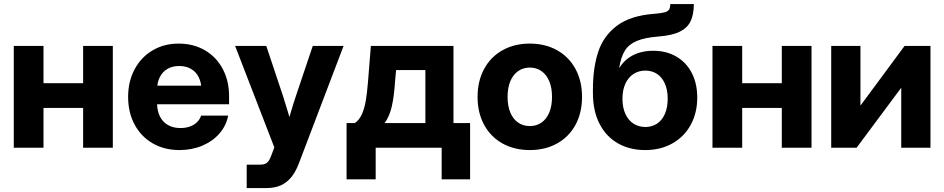

<svg xmlns="http://www.w3.org/2000/svg" viewBox="-20 -748 4780 972"><path d="M442.5 -201.7H158.1V-326.7H442.5ZM200.2 0H49.8V-515.6H200.2ZM551.2 0H400.8V-515.6H551.2Z M628.6 -257.4Q628.6 -335.4 661.2 -396.7Q693.8 -458.1 752 -492.7Q810.2 -527.3 884 -527.3Q959.2 -527.3 1017.3 -493.5Q1075.4 -459.6 1107.6 -399Q1139.7 -338.5 1139.7 -260.6V-220.1H680.8V-314.3H1067.9L999.7 -292.9Q999.7 -329.7 986 -357.1Q972.4 -384.6 947 -399.2Q921.7 -413.9 887.2 -413.9Q852.9 -413.9 827.7 -399.2Q802.4 -384.6 788.8 -357.1Q775.1 -329.7 775.1 -292.9V-227Q775.1 -188.5 789 -159.8Q802.9 -131.1 829.6 -115.4Q856.3 -99.8 893.4 -99.8Q919.9 -99.8 941.4 -107.5Q962.9 -115.2 977.3 -129.4Q991.8 -143.7 998.1 -162.8H1135.1Q1125.6 -111.9 1091 -72.3Q1056.4 -32.6 1003.8 -10.4Q951.1 11.7 888.7 11.7Q811.5 11.7 752.4 -22.7Q693.4 -57.1 661 -118.2Q628.6 -179.3 628.6 -257.4Z M1228.9 85.7H1296.1Q1313.4 85.7 1323.9 80.5Q1334.5 75.2 1341.7 64.2Q1348.8 53.1 1356 32.2L1368.8 -1.8L1170.2 -515.6H1328L1411.5 -265.6Q1436.1 -189.9 1466.9 -79.7H1424.4Q1438.2 -132.7 1451.6 -177.8Q1464.9 -222.9 1479.2 -265.6L1563.4 -515.6H1719.4L1493.7 77.5Q1477 121.9 1454.1 149.7Q1431.2 177.5 1400.6 190.8Q1369.9 204.1 1328.9 204.1H1228.9Z M1734.5 -125H1776.5Q1798.7 -140.3 1811.9 -169.5Q1825 -198.6 1831.7 -237.8Q1838.5 -277 1843.1 -335.5L1857.5 -515.6H2275.7V-125H2359.9V159.8H2215.9V0H1881.9V159.8H1734.5ZM2133.5 -125V-393.3H1985.1L1979.9 -335.5Q1974.9 -257.4 1962.9 -207Q1950.9 -156.6 1927.2 -125Z M2397.7 -257.4Q2397.7 -337.5 2430.8 -398.7Q2463.9 -460 2524 -493.7Q2584.2 -527.3 2662.1 -527.3Q2740.3 -527.3 2800.3 -493.7Q2860.4 -460 2893.5 -398.7Q2926.6 -337.5 2926.6 -257.4Q2926.6 -177.2 2893.5 -116.2Q2860.4 -55.2 2800.3 -21.7Q2740.3 11.7 2662.1 11.7Q2583.9 11.7 2523.9 -21.7Q2463.9 -55.2 2430.8 -116.2Q2397.7 -177.2 2397.7 -257.4ZM2774.6 -257.4Q2774.6 -303.4 2760.6 -336.9Q2746.6 -370.4 2721.1 -388.1Q2695.6 -405.9 2662.1 -405.9Q2628.6 -405.9 2603.1 -388.1Q2577.6 -370.4 2563.6 -337Q2549.6 -303.6 2549.6 -257.4Q2549.6 -211.4 2563.6 -178.1Q2577.6 -144.8 2603 -127.3Q2628.4 -109.8 2662.1 -109.8Q2695.8 -109.8 2721.2 -127.4Q2746.6 -145 2760.6 -178.3Q2774.6 -211.6 2774.6 -257.4Z M2981.6 -277.5V-293.8Q2981.6 -405 3008.7 -486.2Q3035.7 -567.4 3104.2 -618.4Q3172.6 -669.4 3293.1 -678.2Q3328.4 -681 3344.8 -685.6Q3361.2 -690.3 3367.2 -699.7Q3373.1 -709 3373.4 -727.5H3492.6Q3492.3 -674.3 3476.1 -640.5Q3459.9 -606.7 3421.3 -587.6Q3382.8 -568.6 3314.7 -563.3Q3243.8 -557.7 3203.4 -540.6Q3163 -523.4 3143.1 -491.1Q3123.2 -458.8 3114.5 -403.5H3114.9Q3131.2 -430.3 3155.7 -449.9Q3180.1 -469.5 3213.2 -480.3Q3246.4 -491 3286.4 -491Q3353.1 -491 3403.7 -461.8Q3454.2 -432.5 3482 -378.9Q3509.8 -325.2 3509.8 -254.1Q3509.8 -176.6 3476.8 -116.1Q3443.8 -55.7 3384 -22Q3324.2 11.7 3246.4 11.7Q3167.9 11.7 3108.1 -22.4Q3048.2 -56.5 3014.9 -121.7Q2981.6 -186.8 2981.6 -277.5ZM3360.2 -248.2Q3360.2 -293 3345.8 -325.1Q3331.5 -357.3 3306 -374Q3280.4 -390.6 3247.3 -390.6Q3214 -390.6 3187.6 -373.9Q3161.2 -357.1 3146.2 -324.9Q3131.2 -292.6 3131.2 -248Q3131.2 -203.5 3146.1 -171.1Q3161 -138.8 3187.4 -121.9Q3213.8 -105.1 3247.1 -105.1Q3280.2 -105.1 3305.9 -121.8Q3331.5 -138.6 3345.8 -170.9Q3360.2 -203.3 3360.2 -248.2Z M3979.6 -201.7H3695.2V-326.7H3979.6ZM3737.3 0H3586.9V-515.6H3737.3ZM4088.3 0H3937.9V-515.6H4088.3Z M4542.5 0V-302.5H4541.5L4316.4 0H4188V-515.6H4336V-214.6H4337L4559.5 -515.6H4690.5V0Z"/></svg>

Font: Intratopia Thin
Style: Regular
Weight: 100
Designer: Rasmus Andersson
Foundry: rsms
Version: Version 3.000;Glyphs 3.2.3 (3260)